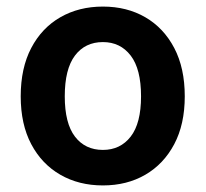

<svg xmlns="http://www.w3.org/2000/svg" viewBox="-20 -553 626 584"><path d="M43 -260Q43 -346 75 -407Q107 -468 163.5 -500.5Q220 -533 293 -533Q366 -533 422 -500.5Q478 -468 510 -407Q542 -346 542 -260Q542 -175 510 -114.5Q478 -54 422 -21.5Q366 11 293 11Q220 11 163.5 -21.5Q107 -54 75 -114.5Q43 -175 43 -260ZM177 -260Q177 -178 208 -137.5Q239 -97 293 -97Q346 -97 377.5 -137.5Q409 -178 409 -260Q409 -343 377.5 -384Q346 -425 293 -425Q239 -425 208 -384Q177 -343 177 -260Z"/></svg>

Font: Radio Canada SemiBold
Style: Regular
Weight: 600
Designer: Charles Daoud, Etienne Aubert Bonn, Alexandre Saumier Demers, Jacques Le Bailly
Foundry: Radio-Canada
Version: Version 2.104; ttfautohint (v1.8.4.7-5d5b);gftools[0.9.28.de